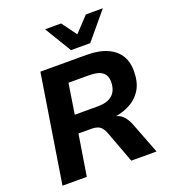

<svg xmlns="http://www.w3.org/2000/svg" viewBox="-165 -1060 1048 1180"><g transform="rotate(-20 359.5 -470.0)"><path d="M39 0 151 -705H452Q533 -705 588 -680.5Q643 -656 669.5 -610Q696 -564 692 -498Q690 -429 658 -383Q626 -337 572.5 -312.5Q519 -288 451 -284V-293L474 -292Q512 -290 536.5 -266.5Q561 -243 577 -200L654 0H489L410 -212Q402 -232 391 -244.5Q380 -257 364 -262.5Q348 -268 325 -268H241L198 0ZM259 -384H411Q471 -384 503 -410.5Q535 -437 538 -489Q541 -536 513.5 -559Q486 -582 425 -582H290ZM373 -765 267 -940H372L443 -843L534 -940H645L499 -765Z"/></g></svg>

Font: Nunito Sans 10pt ExtraBold
Style: Italic
Weight: 800
Italic angle: -9°
Designer: Vernon Adams
Foundry: Vernon Adams
Version: Version 3.101;gftools[0.9.27]